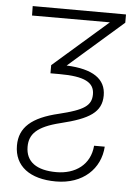

<svg xmlns="http://www.w3.org/2000/svg" viewBox="-54 -589 615 848"><g transform="rotate(5 253.5 -165.5)"><path d="M56.5 -546.5 57.2 -504.6H402.3L160.5 -293.7V-257.5H200.6C311.8 -257.5 355.5 -234 355.5 -181.5C355.5 -131.4 323.5 -109.4 213.4 -82.7C94.1 -54.7 40.8 -7.1 40.8 72.8C40.8 164.1 110.1 216.3 225.9 216.3C345.5 216.3 421.5 142.8 427.6 44.4H380.3C373.6 128.9 308.6 175.1 224.1 175.1C136.7 175.1 88.1 141 88.1 74.2C88.1 18.5 120.7 -17 224.1 -42.3C349.8 -72.8 403.4 -106.2 403.4 -180.4C403.4 -253.2 346.2 -293 228.7 -297.9L470.2 -508.9V-545.5Z"/></g></svg>

Font: Karasuma Gothic
Style: Thin
Weight: 200
Designer: Rasmus Andersson / Ryoko Ishizuka
Foundry: rsms
Version: Version 1.00